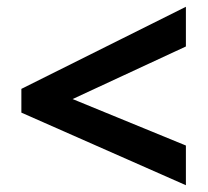

<svg xmlns="http://www.w3.org/2000/svg" viewBox="-20 -645 612 566"><path d="M528 -99 43 -313V-383L528 -625V-508L194 -353L528 -216Z"/></svg>

Font: Noto Sans Malayalam
Style: Regular
Weight: 400
Designer: Jelle Bosma - Monotype Design Team
Foundry: Monotype Imaging Inc.
Version: Version 2.103